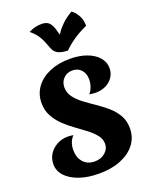

<svg xmlns="http://www.w3.org/2000/svg" viewBox="-200 -1221 1074 1353"><g transform="rotate(-20 336.5 -545.0)"><path d="M279 -629Q279 -588 303.5 -555.5Q328 -523 366 -494.5Q404 -466 447 -437Q490 -408 528 -375Q566 -342 590.5 -300Q615 -258 615 -202Q615 -134 576 -83Q537 -32 467 -3.5Q397 25 304 25Q220 25 156.5 3Q93 -19 57 -57.5Q21 -96 21 -147Q21 -189 42.5 -222.5Q64 -256 101 -276Q138 -296 183 -296Q192 -296 203.5 -295Q215 -294 224 -292Q187 -253 187 -193Q187 -135 219 -100.5Q251 -66 304 -66Q350 -66 381.5 -93Q413 -120 413 -159Q413 -194 389.5 -224Q366 -254 329.5 -282Q293 -310 251.5 -339.5Q210 -369 173.5 -404Q137 -439 113.5 -482Q90 -525 90 -580Q90 -647 127 -698Q164 -749 230 -777.5Q296 -806 382 -806Q454 -806 508.5 -786Q563 -766 594 -730.5Q625 -695 625 -649Q625 -612 605.5 -582.5Q586 -553 552 -536Q518 -519 475 -519Q462 -519 449 -520.5Q436 -522 427 -524Q443 -540 453 -568Q463 -596 463 -624Q463 -668 438 -695.5Q413 -723 372 -723Q332 -723 305.5 -696.5Q279 -670 279 -629ZM509 -1115Q519 -1108 533 -1093Q547 -1078 559 -1052Q571 -1026 572 -986Q511 -958 467 -927.5Q423 -897 392 -865Q344 -867 320.5 -879Q297 -891 287 -911.5Q277 -932 268 -958.5Q259 -985 241 -1016Q223 -1047 183 -1081Q214 -1096 236 -1100.5Q258 -1105 280 -1105Q314 -1105 332.5 -1089.5Q351 -1074 364 -1034Q377 -994 391 -922L346 -942Q365 -974 385 -1003.5Q405 -1033 434.5 -1061Q464 -1089 509 -1115Z"/></g></svg>

Font: Merienda Black
Style: Regular
Weight: 900
Designer: Eduardo Rodriguez Tunni
Foundry: Eduardo Rodriguez Tunni
Version: Version 2.001